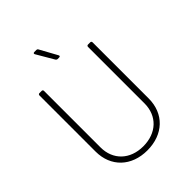

<svg xmlns="http://www.w3.org/2000/svg" viewBox="-252 -1027 1163 1163"><g transform="rotate(-45 329.5 -445.0)"><path d="M344 -780 283 -891C281 -896 276 -898 271 -898H254C246 -898 243 -893 247 -886L312 -775C315 -771 319 -768 324 -768H337C345 -768 348 -773 344 -780ZM317 8C454 8 545 -79 545 -209V-690C545 -696 541 -700 535 -700H516C510 -700 506 -696 506 -690V-206C506 -99 431 -27 317 -27C204 -27 129 -99 129 -206V-690C129 -696 125 -700 119 -700H100C94 -700 90 -696 90 -690V-209C90 -79 181 8 317 8Z"/></g></svg>

Font: Barlow ExtraLight
Style: Regular
Weight: 275
Designer: Jeremy Tribby
Foundry: Tribby Type
Version: Version 1.422;hotconv 1.0.109;makeotfexe 2.5.65596